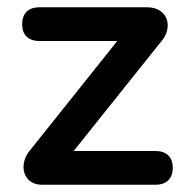

<svg xmlns="http://www.w3.org/2000/svg" viewBox="-20 -509 514 529"><path d="M95 0H408C439 0 456 -17 456 -47C456 -76 439 -93 408 -93H183L422 -392C459 -432 444 -489 385 -489H89C58 -489 41 -472 41 -442C41 -413 58 -396 89 -396H303L66 -99C28 -58 43 0 95 0Z"/></svg>

Font: SN Pro SemiBold
Style: Regular
Weight: 600
Designer: Tobias Whetton
Foundry: Supernotes
Version: Version 1.003;Glyphs 3.3 (3324)